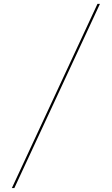

<svg xmlns="http://www.w3.org/2000/svg" viewBox="-20 -800 564 970"><path d="M40 150 472.5 -780.5H485L52.5 150Z"/></svg>

Font: Bodoni Moda 18pt Medium
Style: Regular
Weight: 500
Designer: Owen Earl
Foundry: indestructible type
Version: Version 2.004